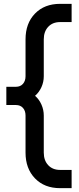

<svg xmlns="http://www.w3.org/2000/svg" viewBox="-20 -800 414 1000"><path d="M293 180Q211.5 180 162.2 129Q113 78 113 -5V-198Q113 -223 99.5 -238Q86 -253 63 -253H13V-348H63Q86 -348 99.5 -363.2Q113 -378.5 113 -403V-595Q113 -678.5 162.2 -729.2Q211.5 -780 293 -780H353V-685H293Q254 -685 231 -660.2Q208 -635.5 208 -595V-403Q208 -373 195.8 -346Q183.5 -319 162.5 -301Q183.5 -283 195.8 -255.5Q208 -228 208 -198V-5Q208 35.5 231 60.2Q254 85 293 85H353V180Z"/></svg>

Font: Mohave Light Medium
Style: Regular
Weight: 500
Version: Version 2.003